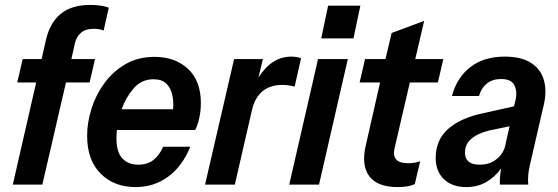

<svg xmlns="http://www.w3.org/2000/svg" viewBox="-20 -750 2267 780"><path d="M32 0 127 -415H50L72 -510H149L167 -589Q183 -658 227 -694Q271 -730 347 -730Q367 -730 386 -727.5Q405 -725 422 -719L401 -626Q384 -633 362 -633Q327 -633 308.5 -616.5Q290 -600 284 -573L270 -510H366L344 -415H248L152 0Z M531 10Q443 10 388.5 -45Q334 -100 334 -198Q334 -252 351.5 -308Q369 -364 404 -412Q439 -460 490 -489.5Q541 -519 608 -519Q691 -519 743.5 -470.5Q796 -422 796 -331Q796 -300 789.5 -270.5Q783 -241 773 -222H455Q453 -204 453 -188Q453 -133 476.5 -107Q500 -81 542 -81Q578 -81 602.5 -99.5Q627 -118 643 -154H753Q721 -75 663.5 -32.5Q606 10 531 10ZM603 -428Q555 -428 523 -391Q491 -354 474 -306H683Q686 -335 680 -363.5Q674 -392 656 -410Q638 -428 603 -428Z M813 0 931 -510H1048L1030 -435Q1084 -520 1163 -520Q1187 -520 1203 -513L1177 -398Q1168 -401 1153.5 -403Q1139 -405 1127 -405Q1031 -405 1005 -309L934 0Z M1155 0 1272 -510H1393L1276 0ZM1285 -594 1313 -727H1444L1416 -594Z M1595 10Q1513 10 1480 -34.5Q1447 -79 1466 -159L1524 -415H1441L1463 -510H1546L1571 -616L1703 -665L1667 -510H1781L1759 -415H1645L1583 -148Q1569 -87 1637 -87Q1652 -87 1664 -89Q1676 -91 1687 -95L1665 -2Q1640 10 1595 10Z M1874 10Q1817 10 1783.5 -22Q1750 -54 1750 -108Q1750 -182 1801.5 -227Q1853 -272 1947 -291L2068 -318L2075 -346Q2082 -379 2069.5 -404Q2057 -429 2016 -429Q1980 -429 1957.5 -410.5Q1935 -392 1926 -360H1816Q1836 -435 1891 -477.5Q1946 -520 2030 -520Q2097 -520 2136.5 -495Q2176 -470 2189 -426.5Q2202 -383 2190 -328L2133 -81Q2128 -61 2126 -39Q2124 -17 2126 0H2011Q2009 -26 2016 -66Q1991 -31 1955.5 -10.5Q1920 10 1874 10ZM1869 -130Q1869 -81 1929 -81Q1967 -81 1994 -101Q2021 -121 2031 -152L2050 -237L1968 -220Q1920 -208 1894.5 -186Q1869 -164 1869 -130Z"/></svg>

Font: Instrument Sans SemiCondensed SemiBold Italic
Style: Regular
Weight: 600
Width: 4
Italic angle: -13°
Designer: Rodrigo Fuenzalida
Foundry: fragTYPE
Version: Version 1.000; ttfautohint (v1.8.4.7-5d5b);gftools[0.9.28]